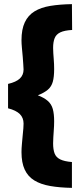

<svg xmlns="http://www.w3.org/2000/svg" viewBox="-20 -778 397 929"><path d="M328 131Q269 130 223 122Q177 114 146 95Q115 76 99.5 42.5Q84 9 84 -42Q84 -59 86 -81Q88 -103 90 -125Q92 -142 93 -157Q94 -172 94 -180Q94 -208 76 -226Q58 -244 19 -254V-372Q58 -381 76 -398Q94 -415 94 -442Q94 -452 92.5 -468.5Q91 -485 90 -503Q88 -525 86 -546.5Q84 -568 84 -583Q84 -636 100 -670Q116 -704 147 -723Q178 -742 223.5 -749.5Q269 -757 328 -758L329 -633Q292 -631 272 -621.5Q252 -612 244.5 -593.5Q237 -575 237 -546Q237 -533 238 -519.5Q239 -506 240 -492Q241 -480 241.5 -467.5Q242 -455 242 -444Q242 -406 235.5 -382.5Q229 -359 211.5 -344Q194 -329 163 -317Q194 -305 211.5 -289.5Q229 -274 235.5 -250.5Q242 -227 242 -191Q242 -181 241.5 -169Q241 -157 240 -144Q239 -128 238 -113.5Q237 -99 237 -84Q237 -55 244 -36Q251 -17 271 -7Q291 3 328 6Z"/></svg>

Font: Cairo Play ExtraBold
Style: Regular
Weight: 800
Version: Version 3.119